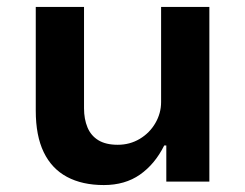

<svg xmlns="http://www.w3.org/2000/svg" viewBox="-20 -523 707 553"><path d="M279 10Q217 10 173 -13.5Q129 -37 106 -84.5Q83 -132 83 -204V-503H222V-211Q222 -180 232 -156Q242 -132 263.5 -119Q285 -106 319 -106Q354 -106 382.5 -123Q411 -140 427.5 -168.5Q444 -197 444 -229V-503H583V0H459V-104H453Q426 -50 383 -20Q340 10 279 10Z"/></svg>

Font: Nunito Sans 6pt
Style: Bold
Weight: 700
Version: Version 3.101;gftools[0.9.27]